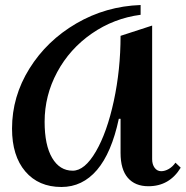

<svg xmlns="http://www.w3.org/2000/svg" viewBox="-20 -736 741 766"><path d="M541 -677Q434 -663 346 -602Q258 -541 208 -448Q158 -355 158 -250Q158 -157 188 -106Q218 -55 270 -55Q318 -55 362.5 -131.5Q407 -208 434 -333Q461 -458 461 -593L587 -634V-101Q587 -80 597 -66.5Q607 -53 623 -53Q638 -53 653.5 -62Q669 -71 680 -87L701 -67Q656 7 572 7Q519 7 490 -26.5Q461 -60 461 -126V-262H454Q425 -126 367 -58Q309 10 225 10Q134 10 81 -52Q28 -114 28 -223Q28 -351 97.5 -462.5Q167 -574 284.5 -642.5Q402 -711 541 -716Z"/></svg>

Font: Amita
Style: Bold
Weight: 700
Designer: Eduardo Rodriguez Tunni, Modular Infotech, Brian J. Bonislawsky
Foundry: Eduardo Rodriguez Tunni, Modular Infotech, Brian J. Bonislawsky
Version: Version 1.003